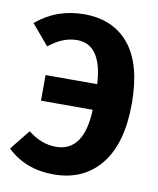

<svg xmlns="http://www.w3.org/2000/svg" viewBox="-82 -775 705 856"><g transform="rotate(10 270.5 -346.5)"><path d="M231 -710Q362 -710 435 -621Q508 -532 508 -354Q508 -174 431 -78.5Q354 17 218 17Q91 17 8 -63L81 -154Q142 -106 207 -106Q334 -106 341 -297H107V-413H341Q331 -591 219 -591Q154 -591 92 -540L14 -632Q106 -710 231 -710Z"/></g></svg>

Font: FiraGO
Style: Bold
Weight: 700
Designer: bBox Type
Foundry: bBox Type GmbH
Version: Version 1.001;PS 001.001;hotconv 1.0.88;makeotf.lib2.5.64775